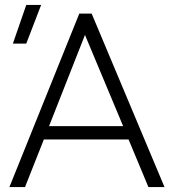

<svg xmlns="http://www.w3.org/2000/svg" viewBox="-20 -755 702 775"><path d="M18 0 300 -700H350L644 0H579L499 -192H157L81 0ZM178 -246H477L323 -614ZM32 -579 86 -735H146L86 -579Z"/></svg>

Font: Geologica Thin Roman Thin
Style: Regular
Weight: 250
Version: Version 1.010;gftools[0.9.28]